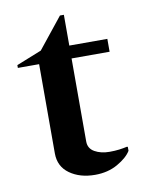

<svg xmlns="http://www.w3.org/2000/svg" viewBox="-70 -615 513 676"><g transform="rotate(-10 186.5 -277.0)"><path d="M216 10Q162 10 125.5 -16Q89 -42 89 -89V-408H13V-418L103 -454L191 -564H205V-454H341V-408H205V-111Q205 -86 227 -73.5Q249 -61 280 -61Q299 -61 314.5 -63Q330 -65 343 -68L346 -67V-53Q332 -30 297 -10Q262 10 216 10Z"/></g></svg>

Font: Spectral SemiBold
Style: Regular
Weight: 600
Designer: Jean-Baptiste Levee
Foundry: Production Type
Version: Version 2.001